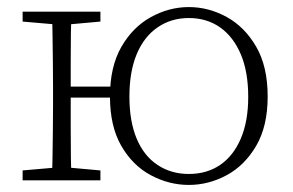

<svg xmlns="http://www.w3.org/2000/svg" viewBox="-20 -510 828 543"><path d="M44 0V-28L148 -37H164L264 -28V0ZM44 -449V-477H264V-449L164 -440H148ZM127 0Q128 -25 128.5 -62.5Q129 -100 129.5 -140Q130 -180 130 -212V-265Q130 -297 129.5 -337Q129 -377 128.5 -415Q128 -453 127 -477H182Q181 -453 180.5 -415Q180 -377 180 -336Q180 -295 180 -260V-239Q180 -194 180 -148Q180 -102 180.5 -63.5Q181 -25 182 0ZM156 -234V-265H326V-234ZM514 13Q458 13 406.5 -14.5Q355 -42 323 -97.5Q291 -153 291 -237Q291 -321 323 -377Q355 -433 406.5 -461.5Q458 -490 514 -490Q570 -490 621 -462Q672 -434 704.5 -378Q737 -322 737 -237Q737 -153 704.5 -97.5Q672 -42 621 -14.5Q570 13 514 13ZM514 -18Q565 -18 602.5 -43.5Q640 -69 661 -118Q682 -167 682 -236Q682 -307 661 -356.5Q640 -406 602.5 -432.5Q565 -459 514 -459Q464 -459 425.5 -432.5Q387 -406 366.5 -356.5Q346 -307 346 -237Q346 -167 366.5 -118Q387 -69 425.5 -43.5Q464 -18 514 -18Z"/></svg>

Font: Source Serif 4 18pt Light
Style: Regular
Weight: 300
Designer: Frank Grießhammer
Foundry: Adobe Systems Incorporated
Version: Version 4.004;hotconv 1.0.116;makeotfexe 2.5.65601